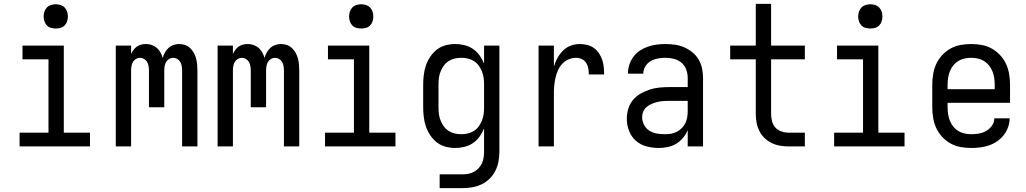

<svg xmlns="http://www.w3.org/2000/svg" viewBox="-20 -755 5290 990"><path d="M81 0V-71H230V-449H96V-520H309V-71H444V0ZM267 -608Q255 -608 242.5 -611.5Q230 -615 221.5 -624Q213 -633 209 -645Q205 -657 205 -670Q205 -683 209 -695Q213 -707 221.5 -716Q230 -725 242.5 -729Q255 -733 268 -733Q280 -733 292.5 -729Q305 -725 313.5 -716Q322 -707 326 -695Q330 -683 330 -670Q330 -657 326 -645Q322 -633 313.5 -624Q305 -615 292.5 -611.5Q280 -608 267 -608Z M577 0V-520H656V-477Q661 -488 668.5 -498Q676 -508 686 -515Q696 -522 708 -525Q720 -528 733 -528Q748 -528 762.5 -523Q777 -518 788.5 -508Q800 -498 807.5 -484.5Q815 -471 819 -456Q823 -471 830.5 -484.5Q838 -498 849 -508Q860 -518 874.5 -523Q889 -528 904 -528Q919 -528 934 -523Q949 -518 960.5 -507Q972 -496 979.5 -482.5Q987 -469 991 -454Q995 -439 996.5 -423.5Q998 -408 998 -392V0H919V-392Q919 -403 917 -414.5Q915 -426 909.5 -435.5Q904 -445 894 -451Q884 -457 873 -457Q862 -457 852 -451Q842 -445 836.5 -435.5Q831 -426 829 -414.5Q827 -403 827 -392V-202H748V-392Q748 -403 746 -414.5Q744 -426 738.5 -435.5Q733 -445 723 -451Q713 -457 702 -457Q691 -457 681 -451Q671 -445 665.5 -435.5Q660 -426 658 -414.5Q656 -403 656 -392V0Z M1102 0V-520H1181V-477Q1186 -488 1193.5 -498Q1201 -508 1211 -515Q1221 -522 1233 -525Q1245 -528 1258 -528Q1273 -528 1287.5 -523Q1302 -518 1313.5 -508Q1325 -498 1332.5 -484.5Q1340 -471 1344 -456Q1348 -471 1355.5 -484.5Q1363 -498 1374 -508Q1385 -518 1399.5 -523Q1414 -528 1429 -528Q1444 -528 1459 -523Q1474 -518 1485.5 -507Q1497 -496 1504.5 -482.5Q1512 -469 1516 -454Q1520 -439 1521.5 -423.5Q1523 -408 1523 -392V0H1444V-392Q1444 -403 1442 -414.5Q1440 -426 1434.5 -435.5Q1429 -445 1419 -451Q1409 -457 1398 -457Q1387 -457 1377 -451Q1367 -445 1361.5 -435.5Q1356 -426 1354 -414.5Q1352 -403 1352 -392V-202H1273V-392Q1273 -403 1271 -414.5Q1269 -426 1263.5 -435.5Q1258 -445 1248 -451Q1238 -457 1227 -457Q1216 -457 1206 -451Q1196 -445 1190.5 -435.5Q1185 -426 1183 -414.5Q1181 -403 1181 -392V0Z M1656 0V-71H1805V-449H1671V-520H1884V-71H2019V0ZM1842 -608Q1830 -608 1817.5 -611.5Q1805 -615 1796.5 -624Q1788 -633 1784 -645Q1780 -657 1780 -670Q1780 -683 1784 -695Q1788 -707 1796.5 -716Q1805 -725 1817.5 -729Q1830 -733 1843 -733Q1855 -733 1867.5 -729Q1880 -725 1888.5 -716Q1897 -707 1901 -695Q1905 -683 1905 -670Q1905 -657 1901 -645Q1897 -633 1888.5 -624Q1880 -615 1867.5 -611.5Q1855 -608 1842 -608Z M2365 215H2247V144H2365Q2381 144 2396 141Q2411 138 2424.5 130.5Q2438 123 2448.5 111.5Q2459 100 2465.5 85.5Q2472 71 2474 56Q2476 41 2476 25V-93Q2467 -71 2453 -51Q2439 -31 2419 -17.5Q2399 -4 2375.5 2Q2352 8 2328 8Q2303 8 2278 1.5Q2253 -5 2233 -20.5Q2213 -36 2198.5 -57.5Q2184 -79 2176 -103Q2168 -127 2165 -152Q2162 -177 2162 -202V-318Q2162 -343 2165 -368Q2168 -393 2176 -417Q2184 -441 2198.5 -462.5Q2213 -484 2233 -499.5Q2253 -515 2278 -521.5Q2303 -528 2328 -528Q2352 -528 2375.5 -522Q2399 -516 2419 -502.5Q2439 -489 2453 -469Q2467 -449 2476 -427V-520H2555V25Q2555 51 2550.5 76Q2546 101 2535 124Q2524 147 2505.5 165.5Q2487 184 2464 195Q2441 206 2416 210.5Q2391 215 2365 215ZM2358 -63Q2376 -63 2393 -67Q2410 -71 2424.5 -80.5Q2439 -90 2449 -104Q2459 -118 2465.5 -134.5Q2472 -151 2474 -168Q2476 -185 2476 -202V-318Q2476 -335 2474 -352Q2472 -369 2465.5 -385.5Q2459 -402 2449 -416Q2439 -430 2424.5 -439.5Q2410 -449 2393 -453Q2376 -457 2359 -457Q2341 -457 2324 -453Q2307 -449 2292.5 -439.5Q2278 -430 2268 -416Q2258 -402 2251.5 -385.5Q2245 -369 2243 -352Q2241 -335 2241 -318V-202Q2241 -185 2243 -168Q2245 -151 2251.5 -134.5Q2258 -118 2268 -104Q2278 -90 2292.5 -80.5Q2307 -71 2324 -67Q2341 -63 2358 -63Z M2757 0V-520H2836V-412Q2843 -435 2854.5 -456Q2866 -477 2883 -494Q2900 -511 2922.5 -519.5Q2945 -528 2969 -528Q2988 -528 3007 -523.5Q3026 -519 3041.5 -508Q3057 -497 3068 -481Q3079 -465 3085 -447Q3091 -429 3093 -409.5Q3095 -390 3095 -371H3016Q3016 -387 3013.5 -402Q3011 -417 3003 -430Q2995 -443 2980.5 -450Q2966 -457 2951 -457Q2931 -457 2912 -449Q2893 -441 2879.5 -426.5Q2866 -412 2857.5 -393.5Q2849 -375 2844.5 -355.5Q2840 -336 2838 -316Q2836 -296 2836 -276V0Z M3377 8Q3346 8 3314.5 0Q3283 -8 3259 -29Q3235 -50 3223.5 -80.5Q3212 -111 3212 -142Q3212 -168 3219.5 -193.5Q3227 -219 3243.5 -239Q3260 -259 3282.5 -272Q3305 -285 3329.5 -293Q3354 -301 3380 -303.5Q3406 -306 3432 -306H3526V-353Q3526 -375 3518.5 -396Q3511 -417 3494 -431.5Q3477 -446 3455 -451.5Q3433 -457 3411 -457Q3392 -457 3372.5 -453.5Q3353 -450 3336 -440.5Q3319 -431 3308 -413.5Q3297 -396 3297 -376V-375H3218V-378Q3218 -401 3225.5 -423Q3233 -445 3247 -463.5Q3261 -482 3280 -494.5Q3299 -507 3321 -514.5Q3343 -522 3365.5 -525Q3388 -528 3411 -528Q3436 -528 3460.5 -524.5Q3485 -521 3508 -511Q3531 -501 3550.5 -485Q3570 -469 3582.5 -447.5Q3595 -426 3600 -402Q3605 -378 3605 -353V0H3526V-84Q3517 -63 3502 -44.5Q3487 -26 3467 -14Q3447 -2 3424 3Q3401 8 3377 8ZM3408 -63Q3424 -63 3440 -65.5Q3456 -68 3470 -75.5Q3484 -83 3495.5 -94.5Q3507 -106 3514 -120.5Q3521 -135 3523.5 -150.5Q3526 -166 3526 -182V-235H3432Q3416 -235 3401 -234Q3386 -233 3371 -229.5Q3356 -226 3341.5 -220Q3327 -214 3315 -204Q3303 -194 3297 -180Q3291 -166 3291 -150Q3291 -130 3301 -111Q3311 -92 3328.5 -81Q3346 -70 3366.5 -66.5Q3387 -63 3408 -63Z M4130 0H4046Q4023 0 4000.5 -4Q3978 -8 3958 -18Q3938 -28 3921.5 -44Q3905 -60 3895 -80.5Q3885 -101 3881 -123.5Q3877 -146 3877 -169V-449H3745V-520H3877V-735H3956V-520H4130V-449H3956V-169Q3956 -150 3960.5 -131Q3965 -112 3977.5 -98Q3990 -84 4008.5 -77.5Q4027 -71 4046 -71H4130Z M4281 0V-71H4430V-449H4296V-520H4509V-71H4644V0ZM4467 -608Q4455 -608 4442.5 -611.5Q4430 -615 4421.5 -624Q4413 -633 4409 -645Q4405 -657 4405 -670Q4405 -683 4409 -695Q4413 -707 4421.5 -716Q4430 -725 4442.5 -729Q4455 -733 4468 -733Q4480 -733 4492.5 -729Q4505 -725 4513.5 -716Q4522 -707 4526 -695Q4530 -683 4530 -670Q4530 -657 4526 -645Q4522 -633 4513.5 -624Q4505 -615 4492.5 -611.5Q4480 -608 4467 -608Z M4988 8Q4960 8 4932.5 3Q4905 -2 4881 -15.5Q4857 -29 4838 -49.5Q4819 -70 4807.5 -95Q4796 -120 4791.5 -147.5Q4787 -175 4787 -202V-318Q4787 -345 4791.5 -372.5Q4796 -400 4807.5 -425Q4819 -450 4838 -470.5Q4857 -491 4881 -504.5Q4905 -518 4932.5 -523Q4960 -528 4987 -528Q5015 -528 5042.5 -523Q5070 -518 5094 -504.5Q5118 -491 5137 -470.5Q5156 -450 5167.5 -425Q5179 -400 5183.5 -372.5Q5188 -345 5188 -318V-225H4866V-202Q4866 -185 4868.5 -167.5Q4871 -150 4877.5 -133.5Q4884 -117 4895 -103Q4906 -89 4920.5 -80Q4935 -71 4952.5 -67Q4970 -63 4988 -63Q5008 -63 5028 -66.5Q5048 -70 5065.5 -80Q5083 -90 5095 -107.5Q5107 -125 5107 -145H5186Q5186 -122 5178 -99.5Q5170 -77 5155.5 -58.5Q5141 -40 5121.5 -26.5Q5102 -13 5080 -5.5Q5058 2 5034.5 5Q5011 8 4988 8ZM4866 -295H5109V-318Q5109 -335 5106.5 -352.5Q5104 -370 5097.5 -386.5Q5091 -403 5080 -417Q5069 -431 5054.5 -440Q5040 -449 5022.5 -453Q5005 -457 4988 -457Q4970 -457 4952.5 -453Q4935 -449 4920.5 -440Q4906 -431 4895 -417Q4884 -403 4877.5 -386.5Q4871 -370 4868.5 -352.5Q4866 -335 4866 -318Z"/></svg>

Font: Iosevka Pride
Style: Regular
Weight: 400
Monospace: yes
Designer: Belleve Invis
Foundry: Belleve Invis
Version: Version 30.3.1; ttfautohint (v1.8.4)